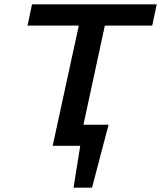

<svg xmlns="http://www.w3.org/2000/svg" viewBox="-20 -678 749 893"><path d="M330 0 351 -98H486L415 0ZM322 195 369 -98H485L408 195ZM225 0 368 -658H489L347 0ZM108 -559 129 -658H709L688 -559Z"/></svg>

Font: Ysabeau Infant
Style: Bold Italic
Weight: 700
Italic angle: -12°
Designer: Christian Thalmann (Catharsis Fonts)
Version: Version 2.001;gftools[0.9.30]; featfreeze: ss01,ss02,lnum